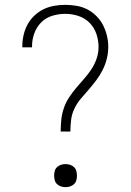

<svg xmlns="http://www.w3.org/2000/svg" viewBox="-20 -763 540 791"><path d="M230 -221Q230 -245 232.5 -269.5Q235 -294 243 -317.5Q251 -341 264.5 -361.5Q278 -382 294 -401Q310 -420 326.5 -438.5Q343 -457 356.5 -477.5Q370 -498 378 -521.5Q386 -545 386 -570Q386 -597 377 -623.5Q368 -650 348.5 -669.5Q329 -689 302.5 -697.5Q276 -706 249 -706Q222 -706 195.5 -698Q169 -690 150 -671Q131 -652 121.5 -626Q112 -600 112 -573V-568H72V-574Q72 -597 77.5 -620Q83 -643 94 -663Q105 -683 122 -699Q139 -715 159.5 -725Q180 -735 203 -739Q226 -743 249 -743Q272 -743 295.5 -739Q319 -735 339.5 -724.5Q360 -714 377 -697Q394 -680 404.5 -659.5Q415 -639 420.5 -616Q426 -593 426 -570Q426 -545 420 -521Q414 -497 403 -475Q392 -453 377 -433Q362 -413 346 -394.5Q330 -376 314 -357.5Q298 -339 287 -316.5Q276 -294 273 -269.5Q270 -245 270 -221ZM250 8Q240 8 231 5Q222 2 215 -4.5Q208 -11 205.5 -20.5Q203 -30 203 -39Q203 -49 205.5 -58.5Q208 -68 215 -74.5Q222 -81 231 -84Q240 -87 250 -87Q260 -87 269 -84Q278 -81 285 -74.5Q292 -68 294.5 -58.5Q297 -49 297 -39Q297 -30 294.5 -20.5Q292 -11 285 -4.5Q278 2 269 5Q260 8 250 8Z"/></svg>

Font: Iosevka Curly Slab Extralight
Style: Regular
Weight: 200
Monospace: yes
Designer: Belleve Invis
Foundry: Belleve Invis
Version: Version 22.1.2; ttfautohint (v1.8.4)